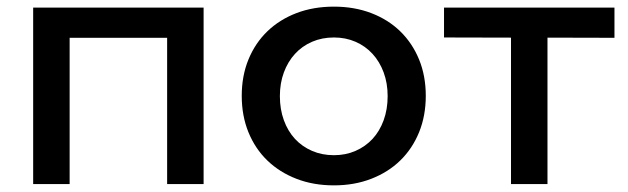

<svg xmlns="http://www.w3.org/2000/svg" viewBox="-20 -555 1893 579"><path d="M594 -532V0H484V-441H190V0H80V-532Z M987 -535Q1048.5 -535 1099.5 -515.5Q1150.5 -496 1187 -460.5Q1223.5 -425 1243.8 -375.5Q1264 -326 1264 -266Q1264 -206 1243.8 -156.2Q1223.5 -106.5 1187 -71Q1150.5 -35.5 1099.5 -15.8Q1048.5 4 987 4Q925 4 874 -15.8Q823 -35.5 786.2 -71Q749.5 -106.5 729.2 -156.2Q709 -206 709 -266Q709 -326 729.2 -375.5Q749.5 -425 786.2 -460.5Q823 -496 874 -515.5Q925 -535 987 -535ZM987 -442Q951 -442 921 -429Q891 -416 869.5 -392.5Q848 -369 836 -336.5Q824 -304 824 -265Q824 -225.5 836 -192.5Q848 -159.5 869.5 -136.2Q891 -113 921 -100Q951 -87 987 -87Q1022.5 -87 1052.2 -100Q1082 -113 1103.5 -136.2Q1125 -159.5 1137 -192.5Q1149 -225.5 1149 -265Q1149 -304 1137 -336.5Q1125 -369 1103.5 -392.5Q1082 -416 1052.2 -429Q1022.5 -442 987 -442Z M1833 -532V-441L1631 -441.5V0H1521V-441.5L1319 -442V-532Z"/></svg>

Font: Argentum Sans
Style: Regular
Weight: 400
Designer: Julieta Ulanovsky, Owen Earl, Chris M. Simpson, Rasmus Andersson, Cristiano Sobral
Foundry: The Argentum Sans Project Authors
Version: Version 3.135; ttfautohint (v1.8.4.7-5d5b-dirty)